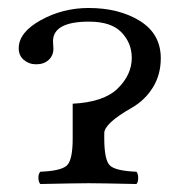

<svg xmlns="http://www.w3.org/2000/svg" viewBox="-20 -459 473 481"><path d="M241.2 -112.8Q241.2 -57.6 255.6 -44.2Q270 -30.8 321.8 -28.8Q325.7 -24.9 326.2 -14.2Q326.2 -2 321.8 2Q230 0 202.1 0Q173.3 0 81.1 2Q76.2 -2.9 76.2 -14.2Q76.2 -23.9 81.1 -28.8Q132.8 -30.8 147.5 -44.4Q162.1 -58.1 162.1 -111.8V-199.2Q240.2 -203.1 275.1 -237.5Q310.1 -272 310.1 -314Q310.1 -351.1 284.4 -377.9Q258.8 -404.8 203.1 -404.8Q113.3 -404.8 112.8 -356Q112.8 -352.1 113.3 -345.9Q113.8 -339.8 113.8 -336.9Q113.8 -319.8 101.8 -308.8Q89.8 -297.9 70.8 -297.9Q52.7 -297.9 39.8 -308.8Q26.9 -319.8 26.9 -337.9Q26.9 -377.9 82 -408.4Q137.2 -439 202.1 -439Q278.3 -439 330.6 -406.5Q382.8 -374 382.8 -313Q382.8 -272 363 -240Q343.3 -208 310.1 -189Q240.7 -149.4 241.2 -125Z"/></svg>

Font: Linux Libertine
Style: Regular
Weight: 400
Designer: Philipp H. Poll
Foundry: Philipp H. Poll
Version: Version 5.3.0 ; ttfautohint (v0.9)